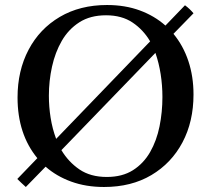

<svg xmlns="http://www.w3.org/2000/svg" viewBox="-20 -731 842 766"><path d="M752 -678 672 -596Q711 -549 731.5 -487.5Q752 -426 752 -354Q752 -246 708 -163Q664 -80 584 -32.5Q504 15 395 15Q323 15 264 -6.5Q205 -28 162 -66L83 15Q73 6 64.5 -2Q56 -10 49 -17L129 -100Q50 -196 50 -342Q50 -449 94 -532.5Q138 -616 218.5 -663.5Q299 -711 407 -711Q479 -711 537.5 -689.5Q596 -668 640 -629L718 -710Q737 -696 752 -678ZM406 -25Q468 -25 510.5 -52Q553 -79 579 -124.5Q605 -170 616.5 -227Q628 -284 628 -344Q628 -390 621 -435Q614 -480 600 -520L225 -132Q253 -85 297 -55Q341 -25 406 -25ZM204 -177 579 -566Q552 -612 509 -641Q466 -670 403 -670Q340 -670 296.5 -642Q253 -614 226.5 -568Q200 -522 187.5 -465Q175 -408 175 -349Q175 -305 182 -261Q189 -217 204 -177Z"/></svg>

Font: Tiro Devanagari Hindi
Style: Regular
Weight: 400
Designer: Devanagari: John Hudson & Fiona Ross. Latin: John Hudson.
Foundry: Tiro Typeworks Ltd.
Version: Version 1.52